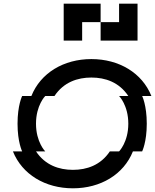

<svg xmlns="http://www.w3.org/2000/svg" viewBox="-20 -1020 840 1040"><path d="M675 -500H625C625 -500 675 -450 675 -350C675 -250 625 -200 625 -200H575C525 -125 450 -100 375 -100C300 -100 225 -125 175 -200H225C225 -200 175 -250 175 -350C175 -450 225 -500 225 -500H275C325 -575 400 -600 475 -600C550 -600 625 -575 675 -500ZM50 -200C100 -75 225 0 375 0C525 0 650 -75 700 -200H750C750 -200 775 -250 775 -350C775 -450 750 -500 750 -500H800C750 -625 625 -700 475 -700C325 -700 200 -625 150 -500H100C100 -500 75 -450 75 -350C75 -250 100 -200 100 -200ZM325 -800H425V-900H525V-1000H325ZM525 -800H725V-1000H625V-900H525Z"/></svg>

Font: LS-VG5000 Shifted
Style: Regular
Weight: 400
Designer: Justin Bihan, 2021
Foundry: Justin Bihan, 2021
Version: Version 1.000;Glyphs 3.1.2 (3151)